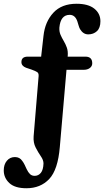

<svg xmlns="http://www.w3.org/2000/svg" viewBox="-68 -758 554 1022"><path d="M292.5 -460 292 -456.5H386.5Q423 -456.5 423 -421Q423 -405.5 410.2 -396Q397.5 -386.5 378.5 -386.5H286L250.5 23.5Q240.5 145.5 194 194.8Q147.5 244 73 244Q11 244 -18.5 216.2Q-48 188.5 -48 149Q-48 117.5 -31.5 97.8Q-15 78 11.5 78Q37 78 50.5 98.5Q58.5 109 63.5 120Q68.5 131 74 142.5Q82 159.5 91.8 168.8Q101.5 178 116.5 178Q136.5 178 149.5 162Q162.5 146 163.5 112Q163.5 94 149.2 73.5Q135 53 121.8 27.2Q108.5 1.5 111 -32.5L137.5 -352Q139 -368 130.2 -374Q121.5 -380 99 -388L70.5 -397.5Q46 -407 46 -427.5Q46 -456.5 80 -456.5H151L163.5 -567Q171.5 -642 215.8 -690Q260 -738 339.5 -738Q401.5 -738 434 -712Q466.5 -686 466.5 -645Q466.5 -609.5 448 -592.2Q429.5 -575 401.5 -575Q375 -575 358 -603Q353 -612.5 350.2 -623Q347.5 -633.5 343.5 -645Q331.5 -679 303 -679Q254 -679 248 -610.5Q247 -589.5 254.2 -572.8Q261.5 -556 271.2 -539.8Q281 -523.5 287.8 -504.5Q294.5 -485.5 292.5 -460Z"/></svg>

Font: Fraunces 72pt SuperSoft SemiBold
Style: Regular
Weight: 600
Version: Version 1.000;[b76b70a41]